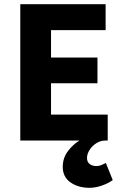

<svg xmlns="http://www.w3.org/2000/svg" viewBox="-20 -672 588 918"><path d="M408 226Q354 226 317 200Q280 174 280 126Q280 82 306 49Q332 16 360 0H77V-652H485V-528H224V-397H446V-274H224V-124H495V0H483Q461 0 441 12.5Q421 25 408.5 44.5Q396 64 396 83Q396 103 409 112.5Q422 122 441 122Q454 122 465.5 117Q477 112 486 107L519 189Q499 204 468 215Q437 226 408 226Z"/></svg>

Font: Source Sans 3
Style: Bold
Weight: 700
Designer: Paul D. Hunt
Foundry: Adobe
Version: Version 3.052;hotconv 1.1.0;makeotfexe 2.6.0